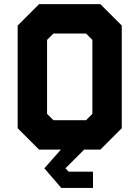

<svg xmlns="http://www.w3.org/2000/svg" viewBox="-20 -720 671 924"><path d="M463 -700 566 -597V-103L463 0H385L295 90L310 106H427.5V184.5H275L193.5 90L273 0H168L65 -103V-597L168 -700ZM237 -141.5H394L424.5 -172V-528L394 -558.5H237L206.5 -528V-172Z"/></svg>

Font: Tourney Expanded Black
Style: Regular
Weight: 900
Width: 7
Designer: Tyler Finck
Foundry: Etcetera Type Co
Version: Version 1.010; ttfautohint (v1.8.3)